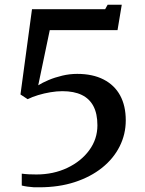

<svg xmlns="http://www.w3.org/2000/svg" viewBox="-20 -782 617 816"><path d="M72.5 -44Q87 -42 103.2 -41.2Q119.5 -40.5 134.5 -40.5Q207 -40.5 266 -68.5Q325 -96.5 359.5 -143.8Q394 -191 394 -249.5Q394 -298.5 377.2 -330.5Q360.5 -362.5 327.5 -378.5Q294.5 -394.5 245 -394.5Q221.5 -394.5 194.5 -390Q167.5 -385.5 142 -377.8Q116.5 -370 97.5 -360.5L67 -380.5L116 -743H427L437.5 -762H497.5L479.5 -654H191.5L142.5 -419.5Q160 -430.5 186.5 -441.8Q213 -453 244.5 -460.5Q276 -468 308 -468Q374 -468 420.2 -444.2Q466.5 -420.5 490.5 -376.5Q514.5 -332.5 514.5 -270.5Q514.5 -211.5 488.5 -159.8Q462.5 -108 413.8 -69Q365 -30 297.5 -8Q230 14 146.5 14Q135.5 14.5 122.8 13.8Q110 13 97.2 11.2Q84.5 9.5 72.5 6.5Z"/></svg>

Font: Merriweather 36pt Medium
Style: Regular
Weight: 500
Version: Version 2.100